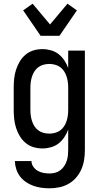

<svg xmlns="http://www.w3.org/2000/svg" viewBox="-20 -793 540 1036"><path d="M248 223Q225 223 203 220Q181 217 160 209.5Q139 202 120.5 189.5Q102 177 88.5 159.5Q75 142 68 120.5Q61 99 60 76H150Q150 93 160 107Q170 121 184 129Q198 137 214.5 140Q231 143 248 143Q263 143 278 139Q293 135 305.5 125.5Q318 116 326.5 103Q335 90 340 75.5Q345 61 346.5 45.5Q348 30 348 15V-94Q340 -72 327 -52.5Q314 -33 296 -19Q278 -5 255 1.5Q232 8 209 8Q184 8 160.5 1Q137 -6 118 -22Q99 -38 86.5 -59Q74 -80 66.5 -103.5Q59 -127 56.5 -151.5Q54 -176 54 -200V-320Q54 -344 56.5 -368.5Q59 -393 66.5 -416.5Q74 -440 86.5 -461Q99 -482 118 -498Q137 -514 160.5 -521Q184 -528 209 -528Q232 -528 255 -521.5Q278 -515 296 -501Q314 -487 327 -467.5Q340 -448 348 -426V-520H438V15Q438 42 434 68.5Q430 95 419.5 119.5Q409 144 391.5 164.5Q374 185 350.5 198.5Q327 212 300.5 217.5Q274 223 248 223ZM246 -72Q261 -72 276.5 -76Q292 -80 304.5 -89Q317 -98 325.5 -111Q334 -124 339 -139Q344 -154 346 -169.5Q348 -185 348 -200V-320Q348 -335 346 -350.5Q344 -366 339 -381Q334 -396 325.5 -409Q317 -422 304.5 -431Q292 -440 276.5 -444Q261 -448 246 -448Q231 -448 215.5 -444Q200 -440 187.5 -431Q175 -422 166.5 -409Q158 -396 153 -381Q148 -366 146 -350.5Q144 -335 144 -320V-200Q144 -185 146 -169.5Q148 -154 153 -139Q158 -124 166.5 -111Q175 -98 187.5 -89Q200 -80 215.5 -76Q231 -72 246 -72ZM199 -600 105 -737 156 -773 250 -661 344 -773 395 -737 301 -600Z"/></svg>

Font: Iosevka Term Curly Medium
Style: Regular
Weight: 500
Designer: Belleve Invis
Foundry: Belleve Invis
Version: Version 32.3.0